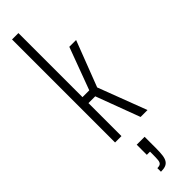

<svg xmlns="http://www.w3.org/2000/svg" viewBox="-344 -726 979 979"><g transform="rotate(-45 145.5 -236.0)"><path d="M47 0V-743H93V-281H142L227 -510H276L181 -263L281 0H231L142 -238H93V0ZM107 271V245Q123 245 130 239Q137 233 138.5 218.5Q140 204 140 179V159H117V86H174V167Q174 197 171.5 217Q169 237 161.5 249Q154 261 141 266Q128 271 107 271Z"/></g></svg>

Font: Saira UltraCondensed Light
Style: Regular
Weight: 300
Width: 1
Designer: Hector Gatti with collaboration of the Omnibus-Type team
Foundry: Omnibus-Type
Version: Version 1.101